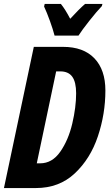

<svg xmlns="http://www.w3.org/2000/svg" viewBox="-23 -951 554 971"><path d="M148 -714H296Q399 -714 454.5 -656Q510 -598 510 -493Q510 -375 472 -261.5Q434 -148 355 -74Q276 0 159 0H-3ZM180 -125Q241 -125 282 -184Q323 -243 342.5 -326Q362 -409 362 -479Q362 -536 342.5 -563Q323 -590 282 -590H261L163 -125ZM200 -918 203 -931H285Q307 -904 332 -856Q377 -905 407 -931H495L492 -920Q467 -894 429 -846Q391 -798 374 -771H253Q245 -802 229.5 -845Q214 -888 200 -918Z"/></svg>

Font: Noto Sans Display Ex Bold Cond
Style: Italic
Weight: 800
Width: 3
Italic angle: -12°
Designer: Monotype Design team
Foundry: Monotype Imaging Inc.
Version: Version 1.000